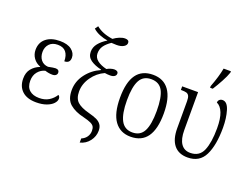

<svg xmlns="http://www.w3.org/2000/svg" viewBox="-141 -1103 2107 1612"><g transform="rotate(20 912.5 -296.5)"><path d="M55 -142Q55 -196 83 -230Q111 -264 155 -281V-284Q116 -298 93 -330.5Q70 -363 70 -404Q70 -469 115.5 -506Q161 -543 239 -543Q307 -543 343.5 -514.5Q380 -486 380 -445Q380 -395 330 -395Q330 -448 306 -477.5Q282 -507 232 -507Q184 -507 157.5 -478.5Q131 -450 131 -407Q131 -364 153.5 -336Q176 -308 217 -305Q265 -315 282 -315Q298 -315 306.5 -307.5Q315 -300 315 -287Q315 -273 304 -264Q293 -255 274 -255Q241 -255 208 -266Q170 -257 143.5 -225Q117 -193 117 -144Q117 -89 148.5 -61Q180 -33 236 -33Q286 -33 322 -55Q358 -77 380 -113Q386 -110 390.5 -102.5Q395 -95 395 -84Q395 -62 374.5 -40Q354 -18 315.5 -4Q277 10 225 10Q143 10 99 -30.5Q55 -71 55 -142Z M685 165Q716 152 732 128Q748 104 748 75Q748 51 740 37Q732 23 710 12.5Q688 2 644 -9Q564 -27 517.5 -66.5Q471 -106 471 -189Q471 -268 520 -333Q569 -398 644 -431V-435Q584 -449 547.5 -475Q511 -501 511 -547Q511 -588 538 -621.5Q565 -655 611 -683Q576 -688 539.5 -702.5Q503 -717 477 -741L497 -769Q551 -723 645 -710Q669 -728 696 -739Q723 -750 745 -750Q781 -750 781 -723Q781 -702 757.5 -688Q734 -674 695 -674Q667 -674 649 -676Q608 -648 588.5 -619.5Q569 -591 569 -554Q569 -516 600.5 -491.5Q632 -467 684 -455Q699 -464 717 -469.5Q735 -475 749 -475Q765 -475 774.5 -468.5Q784 -462 784 -450Q784 -434 770 -424.5Q756 -415 732 -415Q706 -415 684 -419Q619 -390 576 -329Q533 -268 533 -200Q533 -138 566 -107.5Q599 -77 672 -58Q717 -46 743.5 -34Q770 -22 785.5 -1Q801 20 801 54Q801 105 769 147Q737 189 685 202Z M874 -268Q874 -407 923 -475.5Q972 -544 1071 -544Q1166 -544 1215.5 -474.5Q1265 -405 1265 -268Q1265 10 1068 10Q975 10 924.5 -59.5Q874 -129 874 -268ZM1202 -268Q1202 -390 1171.5 -447Q1141 -504 1069 -504Q998 -504 967 -446.5Q936 -389 936 -268Q936 -148 968 -88.5Q1000 -29 1070 -29Q1141 -29 1171.5 -88Q1202 -147 1202 -268Z M1556 -620Q1594 -719 1608 -795H1673V-783Q1661 -747 1634 -697Q1607 -647 1580 -605H1556ZM1413 -191V-433Q1413 -465 1405 -480Q1397 -495 1381.5 -499.5Q1366 -504 1336 -504H1332V-536H1474V-197Q1474 -117 1502.5 -75.5Q1531 -34 1585 -34Q1667 -34 1697.5 -106Q1728 -178 1728 -305Q1728 -392 1708 -442Q1688 -492 1652 -508Q1653 -525 1664 -534.5Q1675 -544 1691 -544Q1733 -544 1753 -478Q1773 -412 1773 -326Q1773 -170 1728.5 -80Q1684 10 1577 10Q1497 10 1455 -41.5Q1413 -93 1413 -191Z"/></g></svg>

Font: Noto Serif NarrowLight
Style: Regular
Weight: 300
Width: 4
Designer: Monotype Design Team
Foundry: Monotype Imaging Inc.
Version: Version 1.001